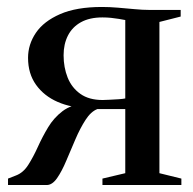

<svg xmlns="http://www.w3.org/2000/svg" viewBox="-20 -531 554 551"><path d="M3 0V-18.5L26 -27.5Q47 -35.5 61.2 -58Q75.5 -80.5 88.5 -109.2Q101.5 -138 118 -165.5Q134.5 -193 159.5 -212Q184.5 -231 222.5 -233.5L232 -221Q184.5 -221.5 145.5 -238.5Q106.5 -255.5 83.5 -287.5Q60.5 -319.5 60.5 -365Q60.5 -403.5 83 -436.8Q105.5 -470 152.5 -490.5Q199.5 -511 272.5 -511Q294.5 -511 318.2 -509Q342 -507 365.5 -504.8Q389 -502.5 409 -502.5H498.5V-483.5L437.5 -468V-34L500.5 -18.5V0H274V-18.5L339.5 -34V-218H259.5Q241 -211 225.5 -187Q210 -163 196.5 -131.5Q183 -100 170.2 -69.8Q157.5 -39.5 143.8 -19.8Q130 0 114 0ZM274.5 -244Q283 -244 295.5 -244.8Q308 -245.5 320.2 -246.2Q332.5 -247 339.5 -248.5V-473.5Q331.5 -475 321 -476.8Q310.5 -478.5 298.5 -479.8Q286.5 -481 274 -481Q237 -481 212.2 -467.2Q187.5 -453.5 175 -429Q162.5 -404.5 162.5 -372.5Q162.5 -337.5 174.2 -308.2Q186 -279 210.8 -261.5Q235.5 -244 274.5 -244Z"/></svg>

Font: Merriweather 144pt
Style: Regular
Weight: 400
Version: Version 2.100